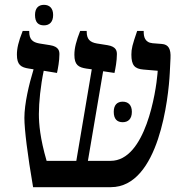

<svg xmlns="http://www.w3.org/2000/svg" viewBox="-20 -775 767 795"><path d="M162 -670C185 -670 200 -684 200 -713C200 -741 185 -755 162 -755C139 -755 125 -741 125 -713C125 -682 139 -670 162 -670ZM117 0H439C639 0 678 -373 683 -473L686 -534C688 -572 678 -591 650 -593L612 -596C579 -599 575 -624 575 -644V-647H548C528 -589 524 -573 524 -549C524 -504 538 -490 574 -487L633 -482L632 -469C626 -397 583 -109 438 -109H344L407 -480L454 -473C458 -491 464 -523 464 -550C464 -562 463 -582 425 -588L381 -595C353 -600 339 -612 339 -644V-647H312C296 -606 288 -577 288 -548C288 -506 305 -496 338 -491L360 -488L296 -109H173C146 -202 141 -262 141 -303C141 -351 148 -420 161 -482L216 -473C220 -491 226 -523 226 -550C226 -562 225 -582 187 -588L143 -595C115 -600 101 -612 101 -644V-647H74C56 -602 50 -574 50 -549C50 -506 67 -496 100 -491L119 -488C100 -426 81 -345 81 -287C81 -239 94 -134 117 0ZM451 -312C451 -282 465 -269 488 -269C511 -269 526 -283 526 -312C526 -340 511 -354 488 -354C465 -354 451 -340 451 -312Z"/></svg>

Font: Noto Serif Hebrew
Style: Regular
Weight: 400
Designer: Monotype Design Team
Foundry: Monotype Imaging Inc.
Version: Version 1.901